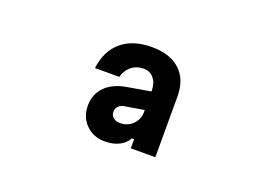

<svg xmlns="http://www.w3.org/2000/svg" viewBox="-62 -960 874 632"><g transform="rotate(20 375.0 -644.5)"><path d="M247 -564Q247 -604 273 -630.5Q299 -657 346 -665L433 -680V-615L361 -603Q348 -601 340.5 -593Q333 -585 333 -574Q333 -561 342 -553.5Q351 -546 366 -546Q393 -546 410.5 -564Q428 -582 428 -606V-682Q428 -708 414.5 -724.5Q401 -741 379 -741Q354 -741 336 -726.5Q318 -712 312 -688H227Q234 -749 273.5 -783Q313 -817 380 -817Q444 -817 479 -784.5Q514 -752 514 -693V-480H428V-512H420Q410 -493 389 -482.5Q368 -472 339 -472Q299 -472 273 -498Q247 -524 247 -564Z"/></g></svg>

Font: Martian Mono VF sWd Rg
Style: Regular
Weight: 400
Width: 6
Monospace: yes
Designer: Roman Shamin
Foundry: Evil Martians
Version: Version 1.100